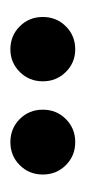

<svg xmlns="http://www.w3.org/2000/svg" viewBox="85 -816 168 379"><g transform="rotate(-90 169.5 -627.0)"><path d="M261 -563Q235 -563 216.5 -581.5Q198 -600 198 -627Q198 -654 216.5 -672.5Q235 -691 261 -691Q288 -691 306.5 -672.5Q325 -654 325 -627Q325 -600 306.5 -581.5Q288 -563 261 -563ZM78 -563Q51 -563 32.5 -581.5Q14 -600 14 -627Q14 -654 32.5 -672.5Q51 -691 78 -691Q105 -691 123.5 -672.5Q142 -654 142 -627Q142 -600 123.5 -581.5Q105 -563 78 -563Z"/></g></svg>

Font: DM Sans
Style: Bold
Weight: 700
Designer: Colophon Foundry, Jonny Pinhorn
Foundry: Colophon Foundry
Version: Version 4.004; ttfautohint (v1.8.4.7-5d5b)